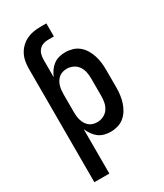

<svg xmlns="http://www.w3.org/2000/svg" viewBox="-230 -818 960 1122"><g transform="rotate(-30 250.0 -257.0)"><path d="M60 215V-552Q60 -576 64.5 -600Q69 -624 80 -645Q91 -666 108.5 -683Q126 -700 147.5 -710.5Q169 -721 192.5 -725Q216 -729 240 -729H281V-641H240Q223 -641 207 -635Q191 -629 180 -616Q169 -603 165 -586Q161 -569 161 -552V-435Q169 -455 181.5 -473Q194 -491 211 -504Q228 -517 249 -522.5Q270 -528 292 -528Q316 -528 340 -521Q364 -514 383 -498Q402 -482 414.5 -461Q427 -440 434.5 -416.5Q442 -393 445 -368.5Q448 -344 448 -320V-200Q448 -176 445 -151.5Q442 -127 434.5 -103.5Q427 -80 414.5 -59Q402 -38 383 -22Q364 -6 340 1Q316 8 292 8Q270 8 249 2.5Q228 -3 211 -16Q194 -29 181.5 -47Q169 -65 161 -85V215ZM251 -80Q273 -80 293 -89.5Q313 -99 325.5 -117Q338 -135 342.5 -156.5Q347 -178 347 -200V-320Q347 -342 342.5 -363.5Q338 -385 325.5 -403Q313 -421 293 -430.5Q273 -440 251 -440Q237 -440 223 -436Q209 -432 198 -423Q187 -414 179.5 -401.5Q172 -389 168 -375.5Q164 -362 162.5 -348Q161 -334 161 -320V-200Q161 -186 162.5 -172Q164 -158 168 -144.5Q172 -131 179.5 -118.5Q187 -106 198 -97Q209 -88 223 -84Q237 -80 251 -80Z"/></g></svg>

Font: Iosevka SS04 Semibold
Style: Regular
Weight: 600
Monospace: yes
Designer: Belleve Invis
Foundry: Belleve Invis
Version: Version 19.0.0; ttfautohint (v1.8.4)